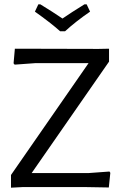

<svg xmlns="http://www.w3.org/2000/svg" viewBox="-20 -868 568 891"><path d="M127 -65 486 -582V-642L437 -641L49 -642L43 -574L48 -568L144 -575H391L31 -56V3L88 0H369L485 2L492 -66L488 -72L393 -65ZM282 -723C314.7 -753 353.3 -783.3 398 -814L382 -848H372C330 -822 296 -800 270 -782C238.7 -803.3 204.3 -825.3 167 -848H158L142 -814C190 -780 229 -749.7 259 -723Z"/></svg>

Font: Alegreya Sans SC
Style: Regular
Weight: 400
Designer: Juan Pablo del Peral
Foundry: Huerta Tipografica
Version: Version 1.000;PS 001.000;hotconv 1.0.70;makeotf.lib2.5.58329